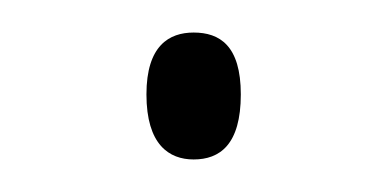

<svg xmlns="http://www.w3.org/2000/svg" viewBox="-20 -93 238 118"><path d="M99 5C115 5 128 -4 128 -35C128 -65 115 -73 99 -73C84 -73 70 -65 70 -35C70 -4 84 5 99 5Z"/></svg>

Font: Noto Serif Sinhala SemiCondensed Thin
Style: Regular
Weight: 100
Width: 4
Designer: Jelle Bosma - Monotype Design Team
Foundry: Monotype Imaging Inc.
Version: Version 2.007